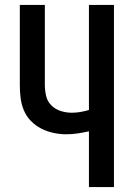

<svg xmlns="http://www.w3.org/2000/svg" viewBox="-20 -755 540 775"><path d="M339 0V-225Q317 -220 294 -216.5Q271 -213 248 -213Q222 -213 196 -218.5Q170 -224 146.5 -236Q123 -248 104.5 -267Q86 -286 76 -310.5Q66 -335 63 -361Q60 -387 60 -413V-735H161V-413Q161 -391 166 -368.5Q171 -346 187 -330Q203 -314 225 -307Q247 -300 270 -300Q287 -300 304.5 -303Q322 -306 339 -311V-735H440V0Z"/></svg>

Font: Iosevka Curly Semibold
Style: Regular
Weight: 600
Monospace: yes
Designer: Belleve Invis
Foundry: Belleve Invis
Version: Version 22.1.2; ttfautohint (v1.8.4)